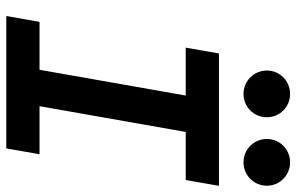

<svg xmlns="http://www.w3.org/2000/svg" viewBox="-190 -776 965 626"><g transform="rotate(90 293.0 -462.5)"><path d="M31.7 0H463.4L482.4 -108.4H325.7L409.7 -585H566.4L585.4 -693.4H153.8L134.8 -585H291L207 -108.4H50.8ZM285.6 -773.4C328.1 -773.4 361.8 -807.1 361.8 -849.6C361.8 -892.1 328.1 -925.3 285.6 -925.3C243.7 -925.3 209.5 -892.1 209.5 -849.6C209.5 -807.1 243.7 -773.4 285.6 -773.4ZM508.8 -773.4C550.8 -773.4 585 -807.1 585 -849.6C585 -892.1 550.8 -925.3 508.8 -925.3C466.8 -925.3 432.6 -892.1 432.6 -849.6C432.6 -807.1 466.8 -773.4 508.8 -773.4Z"/></g></svg>

Font: Cascadia Mono PL SemiBold
Style: Italic
Weight: 600
Italic angle: -10°
Monospace: yes
Designer: Aaron Bell
Foundry: Saja Typeworks
Version: Version 2404.023